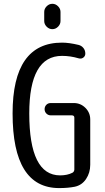

<svg xmlns="http://www.w3.org/2000/svg" viewBox="-20 -960 540 990"><path d="M292 -898.4V-851.6Q292 -835 279.3 -822.3Q266.6 -809.6 250 -809.6Q233.4 -809.6 220.7 -822.3Q208 -835 208 -851.6V-898.4Q208 -915 220.7 -927.7Q233.4 -940.4 250 -940.4Q266.6 -940.4 279.3 -927.7Q292 -915 292 -898.4ZM285.2 9.8Q44.9 9.8 44.9 -375Q44.9 -740.2 299.8 -740.2Q335.9 -740.2 384.8 -728.5Q400.4 -724.6 410.2 -712.4Q419.9 -700.2 419.9 -683.6Q419.9 -670.9 409.7 -663.1Q399.4 -655.3 385.7 -659.2Q342.8 -671.9 299.8 -671.9Q130.9 -671.9 130.9 -375Q130.9 -55.7 290 -55.7Q327.1 -55.7 353.5 -69.3Q362.3 -74.2 363.3 -85V-353.5Q363.3 -364.3 351.6 -365.2H242.2Q228.5 -365.2 219.2 -374.5Q210 -383.8 210 -397Q210 -410.2 218.8 -419.4Q227.5 -428.7 242.2 -428.7H360.4Q395.5 -428.7 420.4 -403.8Q445.3 -378.9 445.3 -343.8V-110.4Q445.3 -69.3 423.8 -37.1Q402.3 -4.9 365.2 2.9Q330.1 9.8 285.2 9.8Z"/></svg>

Font: Rounded-X Mgen+ 1mn regular
Style: Regular
Weight: 400
Designer: [Source Han Sans]
Ryoko NISHIZUKA  (kana & ideographs); Paul D. Hunt (Latin, Greek & Cyrillic); Wenlong ZHANG  (bopomofo
Version: Version 1.059.20150602